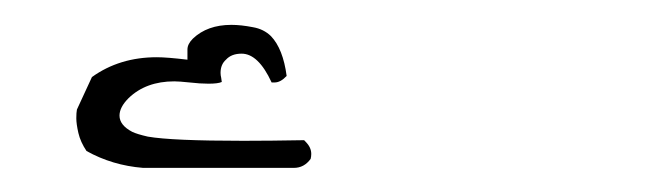

<svg xmlns="http://www.w3.org/2000/svg" viewBox="-20 -548 540 156"><path d="M218.8 -411.6Q227.1 -411.6 232.4 -418.9Q232.9 -420.9 232.9 -422.9Q232.9 -428.2 228.5 -432.6L227.1 -434.1Q199.7 -433.6 177.7 -433.6Q119.6 -433.6 100.1 -437Q91.3 -439 87.4 -440.9Q77.1 -446.3 77.1 -454.1Q77.1 -460.9 84.5 -468.3Q98.6 -481.9 121.6 -481.9Q125.5 -481.9 134 -481Q142.6 -480 149.4 -480Q157.2 -480 160.2 -481.4L159.7 -484.9Q159.2 -486.8 159.2 -488.8Q159.2 -495.6 163.6 -499.5Q168 -504.4 176.3 -504.4Q189.9 -504.4 200.7 -481Q201.2 -481 203.1 -481Q208 -481 212.9 -486.3Q210 -508.3 200.2 -518.6Q194.3 -524.4 185.5 -525.9Q175.8 -527.8 168 -527.8Q148.4 -527.8 136.7 -516.6Q132.3 -512.2 132.3 -507.8V-499.5Q115.7 -501.5 107.4 -501.5Q77.1 -501.5 54.7 -485.4L42.5 -459Q42 -456.5 42 -451.9Q42 -447.3 43.7 -439.9Q45.4 -432.6 50.3 -425.3Q71.3 -413.6 96.2 -411.6Z"/></svg>

Font: Bakudai
Style: ExtraLight
Weight: 200
Version: Version 1.48